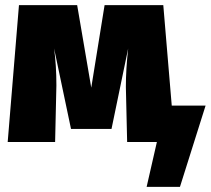

<svg xmlns="http://www.w3.org/2000/svg" viewBox="-20 -554 822 749"><path d="M682 175H552L592 0H476Q473 -107 471 -215Q471 -284 480 -365L415 -51H257L191 -365Q200 -299 200 -221Q198 -110 195 0H10L54 -534H281L336 -212L388 -534H617L650 -142H782Z"/></svg>

Font: Trujillo Black
Style: Regular
Weight: 900
Designer: Fira Sans original fonts by bBox Type GmbH, Carrois Corporate GbR, & Edenspiekermann AG / Changes by Cristiano Sobral
Foundry: Fira Sans original fonts by bBox Type GmbH, Carrois Corporate GbR, & Edenspiekermann AG / Changes by Cristiano Sobral
Version: Version 4.301;July 28, 2020;FontCreator 13.0.0.2655 64-bit